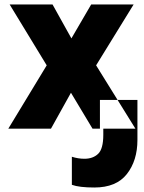

<svg xmlns="http://www.w3.org/2000/svg" viewBox="-20 -573 640 855"><path d="M17 0 188 -282 23 -553H214L298 -402L386 -553H575L408 -282L583 0H392L296 -160L207 0ZM400 262Q498 262 545 202Q592 142 592 50V-128H425V0H440V27Q440 90 417 112Q394 134 356 134Q328 134 300 125V250Q333 262 400 262Z"/></svg>

Font: Noto Sans Mono Extra
Style: Regular
Weight: 800
Designer: Monotype Design Team
Foundry: Monotype Imaging Inc.
Version: Version 1.900